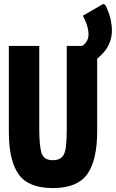

<svg xmlns="http://www.w3.org/2000/svg" viewBox="-20 -948 590 978"><path d="M249 10Q125 10 75 -60Q25 -130 25 -277V-714H180V-291Q180 -206 191.5 -169Q203 -132 249 -132Q282 -132 297 -149Q312 -166 316 -202Q320 -238 320 -293V-714H475V-280Q475 -132 424.5 -61Q374 10 249 10ZM383 -705Q409 -718 420 -735Q431 -752 431 -774Q431 -789 425 -812.5Q419 -836 402 -868L506 -928L517 -922Q537 -881 543.5 -849.5Q550 -818 550 -793Q550 -744 524.5 -703Q499 -662 428 -614Z"/></svg>

Font: Noto Sans Mono ExtraCondensed Black
Style: Regular
Weight: 900
Width: 2
Designer: Monotype Design Team
Foundry: Monotype Imaging Inc.
Version: Version 2.014